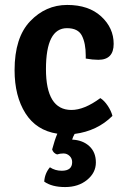

<svg xmlns="http://www.w3.org/2000/svg" viewBox="-20 -530 512 777"><path d="M191 75Q201 37 212 11Q127 -2 83 -71.5Q39 -141 39 -246Q39 -378 102 -444Q165 -510 252 -510Q339 -510 389.5 -463.5Q440 -417 440 -352.5Q440 -288 378 -288Q355 -288 327 -293Q327 -299 327 -305Q327 -355 311.5 -385.5Q296 -416 251 -416Q166 -416 166 -250.5Q166 -85 269 -85Q321 -85 386 -133Q402 -123 416 -102Q430 -81 435 -61Q374 0 282 12Q275 24 272 35Q315 37 341.5 61.5Q368 86 368 127.5Q368 169 332.5 198Q297 227 243.5 227Q190 227 159 205Q161 172 182 147Q203 161 230 161Q272 161 272 126Q272 111 261.5 101Q251 91 237 91Q223 91 211 95Q196 90 191 75Z"/></svg>

Font: Signika Negative
Style: Semibold
Weight: 600
Designer: Anna Giedrys
Foundry: Anna Giedrys
Version: Version 1.001